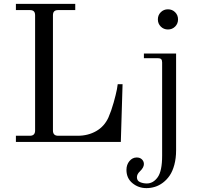

<svg xmlns="http://www.w3.org/2000/svg" viewBox="-20 -732 1030 990"><path d="M632 144Q632 117 647.5 98.5Q663 80 685 80Q702 80 712 90Q722 100 722 114Q722 132 701 152Q686 166 686 182Q686 200 702 207Q718 214 737 214Q770 214 793 182Q816 150 816 71V-410Q816 -422 811 -427Q806 -432 794 -432H722V-456H888V43Q888 84 879 117.5Q870 151 855 173Q840 195 820 210Q800 225 778.5 231.5Q757 238 735 238Q694 238 663 212.5Q632 187 632 144ZM846 -580Q824 -580 809 -595Q794 -610 794 -632Q794 -654 809 -669Q824 -684 846 -684Q868 -684 883 -669Q898 -654 898 -632Q898 -610 883 -595Q868 -580 846 -580ZM62 0V-32H134Q161 -32 161 -59V-653Q161 -667 154.5 -673.5Q148 -680 134 -680H62V-712H368V-680H280Q266 -680 259.5 -673.5Q253 -667 253 -653V-59Q253 -32 280 -32H381Q434 -32 476 -56Q518 -80 539 -126Q554 -160 566 -203Q578 -246 583 -272L587 -298H612L603 0Z"/></svg>

Font: Old Standard TT
Style: Regular
Weight: 400
Designer: Alexey Kryukov <alexios@thessalonica.org.ru>
Version: Version 2.2